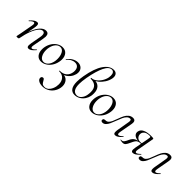

<svg xmlns="http://www.w3.org/2000/svg" viewBox="99 -1771 3099 3099"><g transform="rotate(45 1648.0 -222.0)"><path d="M302 -36Q302 -56 308 -89L337 -248Q343 -280 343 -302Q343 -360 300 -360Q267 -360 231.5 -318Q196 -276 165 -196Q134 -116 114 -7L102 -8Q122 -124 157.5 -212.5Q193 -301 238.5 -350Q284 -399 333 -399Q366 -399 382 -381Q398 -363 398 -325Q398 -307 391 -267L358 -89Q355 -74 355 -63Q355 -31 375 -31Q397 -31 441 -77Q443 -79 444 -79Q447 -79 449.5 -75.5Q452 -72 449 -69Q415 -29 388.5 -10Q362 9 337 9Q319 9 310.5 -1.5Q302 -12 302 -36ZM59 2 63 -21Q69 -45 74 -74L115 -297Q118 -312 118 -324Q118 -356 98 -356Q86 -356 67.5 -344Q49 -332 29 -310Q28 -309 26 -309Q23 -309 20.5 -312.5Q18 -316 21 -318Q55 -357 83.5 -376Q112 -395 138 -395Q155 -395 163 -384.5Q171 -374 171 -351Q171 -325 166 -299L114 -7Q113 0 104.5 4Q96 8 82 8Q68 8 63.5 6.5Q59 5 59 2Z M499 -138Q499 -169 504 -193Q515 -251 546 -298Q577 -345 621 -372Q665 -399 714 -399Q776 -399 810 -357.5Q844 -316 844 -250Q844 -222 838 -193Q826 -132 793 -84.5Q760 -37 715.5 -11.5Q671 14 625 14Q566 14 532.5 -28Q499 -70 499 -138ZM782 -149Q787 -173 787 -207Q787 -276 760.5 -325.5Q734 -375 685 -375Q642 -375 607.5 -337Q573 -299 560 -236Q554 -208 554 -176Q554 -108 582 -59.5Q610 -11 660 -11Q702 -11 736 -48Q770 -85 782 -149Z M1120 -263Q1120 -313 1096 -339.5Q1072 -366 1030 -366Q992 -366 956 -346.5Q920 -327 896 -290Q896 -289 894 -289Q891 -289 888 -291.5Q885 -294 886 -295Q918 -346 966 -373.5Q1014 -401 1062 -401Q1114 -401 1147 -370Q1180 -339 1180 -288Q1180 -247 1159 -204Q1138 -161 1101 -129.5Q1064 -98 1018 -88L1021 -96Q1084 -97 1120 -56Q1156 -15 1156 47Q1156 64 1153 82Q1143 140 1110.5 185.5Q1078 231 1030 256Q982 281 927 281Q872 281 838 260.5Q804 240 804 209Q804 191 813.5 181.5Q823 172 839 172Q852 172 859 180Q866 188 876 207Q890 234 905.5 249Q921 264 955 264Q1007 264 1041 222Q1075 180 1087 122Q1092 92 1092 69Q1092 1 1055 -41.5Q1018 -84 945 -84Q942 -84 941 -90Q940 -96 945 -96Q1024 -96 1067.5 -135.5Q1111 -175 1119 -242Q1120 -249 1120 -263Z M1596 -227Q1596 -195 1591 -167Q1583 -123 1556 -82Q1529 -41 1486 -14.5Q1443 12 1390 12Q1329 12 1297.5 -33Q1266 -78 1266 -167Q1266 -224 1280 -305Q1316 -513 1389.5 -619Q1463 -725 1557 -725Q1595 -725 1616.5 -702Q1638 -679 1638 -639Q1638 -626 1635 -609Q1624 -553 1591 -501.5Q1558 -450 1513.5 -414Q1469 -378 1424 -365L1459 -387Q1520 -387 1558 -345.5Q1596 -304 1596 -227ZM1539 -141Q1545 -177 1545 -208Q1545 -359 1390 -359Q1386 -359 1386 -366Q1386 -375 1389 -375Q1431 -375 1472 -404.5Q1513 -434 1543 -481.5Q1573 -529 1583 -580Q1587 -601 1587 -623Q1587 -663 1571.5 -684Q1556 -705 1530 -705Q1466 -705 1417 -605.5Q1368 -506 1334 -321Q1318 -227 1318 -169Q1318 -9 1421 -9Q1464 -9 1497 -47.5Q1530 -86 1539 -141Z M1656 -138Q1656 -169 1661 -193Q1672 -251 1703 -298Q1734 -345 1778 -372Q1822 -399 1871 -399Q1933 -399 1967 -357.5Q2001 -316 2001 -250Q2001 -222 1995 -193Q1983 -132 1950 -84.5Q1917 -37 1872.5 -11.5Q1828 14 1782 14Q1723 14 1689.5 -28Q1656 -70 1656 -138ZM1939 -149Q1944 -173 1944 -207Q1944 -276 1917.5 -325.5Q1891 -375 1842 -375Q1799 -375 1764.5 -337Q1730 -299 1717 -236Q1711 -208 1711 -176Q1711 -108 1739 -59.5Q1767 -11 1817 -11Q1859 -11 1893 -48Q1927 -85 1939 -149Z M1990 -18Q1990 -39 2003 -46Q2016 -53 2038 -53Q2067 -53 2087.5 -73Q2108 -93 2122 -122.5Q2136 -152 2154 -203Q2177 -267 2196 -304.5Q2215 -342 2247 -369Q2279 -396 2326 -396Q2378 -396 2378 -341Q2378 -328 2375 -311L2335 -89Q2332 -74 2332 -62Q2332 -31 2352 -31Q2363 -31 2381 -42.5Q2399 -54 2419 -75Q2421 -77 2423 -77Q2426 -77 2428 -73.5Q2430 -70 2428 -67Q2394 -28 2366.5 -9.5Q2339 9 2313 9Q2295 9 2287 -1.5Q2279 -12 2279 -37Q2279 -63 2284 -89L2320 -298Q2322 -307 2322 -321Q2322 -354 2299 -354Q2267 -354 2242.5 -329.5Q2218 -305 2201.5 -268.5Q2185 -232 2163 -173Q2140 -112 2123.5 -76Q2107 -40 2082.5 -15.5Q2058 9 2026 9Q2010 9 2000 2Q1990 -5 1990 -18Z M2429 1Q2427 1 2427 -2Q2427 -9 2432 -9L2446 -8Q2473 -8 2490.5 -31.5Q2508 -55 2527 -100Q2571 -192 2668 -192L2673 -188Q2605 -188 2567 -212Q2529 -236 2529 -277Q2529 -282 2531 -294Q2540 -345 2595 -370.5Q2650 -396 2734 -396Q2762 -396 2774 -394.5Q2786 -393 2789.5 -388.5Q2793 -384 2791 -375L2739 -89Q2736 -74 2736 -62Q2736 -30 2756 -30Q2767 -30 2785.5 -42Q2804 -54 2825 -76Q2826 -77 2828 -77Q2831 -77 2833 -73.5Q2835 -70 2833 -68Q2798 -28 2770 -9.5Q2742 9 2716 9Q2699 9 2690.5 -1.5Q2682 -12 2682 -35Q2682 -56 2688 -87L2731 -312Q2738 -352 2738 -361Q2738 -374 2732.5 -377.5Q2727 -381 2713 -381Q2649 -381 2617.5 -354.5Q2586 -328 2586 -289Q2586 -255 2609.5 -228.5Q2633 -202 2680 -202Q2703 -202 2727 -208L2721 -191Q2676 -191 2652 -182Q2628 -173 2612.5 -151Q2597 -129 2574 -78Q2556 -36 2537.5 -13.5Q2519 9 2485 9Q2466 9 2429 1Z M2837 -18Q2837 -39 2850 -46Q2863 -53 2885 -53Q2914 -53 2934.5 -73Q2955 -93 2969 -122.5Q2983 -152 3001 -203Q3024 -267 3043 -304.5Q3062 -342 3094 -369Q3126 -396 3173 -396Q3225 -396 3225 -341Q3225 -328 3222 -311L3182 -89Q3179 -74 3179 -62Q3179 -31 3199 -31Q3210 -31 3228 -42.5Q3246 -54 3266 -75Q3268 -77 3270 -77Q3273 -77 3275 -73.5Q3277 -70 3275 -67Q3241 -28 3213.5 -9.5Q3186 9 3160 9Q3142 9 3134 -1.5Q3126 -12 3126 -37Q3126 -63 3131 -89L3167 -298Q3169 -307 3169 -321Q3169 -354 3146 -354Q3114 -354 3089.5 -329.5Q3065 -305 3048.5 -268.5Q3032 -232 3010 -173Q2987 -112 2970.5 -76Q2954 -40 2929.5 -15.5Q2905 9 2873 9Q2857 9 2847 2Q2837 -5 2837 -18Z"/></g></svg>

Font: Cormorant Infant
Style: Italic
Weight: 400
Italic angle: -10°
Designer: Christian Thalmann (Catharsis Fonts)
Foundry: Catharsis Fonts
Version: Version 4.000